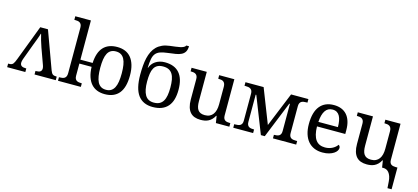

<svg xmlns="http://www.w3.org/2000/svg" viewBox="-72 -1369 4753 2184"><g transform="rotate(15 2304.5 -277.5)"><path d="M575.2 -42V0H325.2V-42H337.9Q397.9 -42 397.9 -89.8Q397.9 -98.1 396 -106.9Q394 -115.7 390.1 -127L321.8 -315.9Q311 -345.2 296.6 -394Q282.2 -442.9 277.8 -465.8H273.9Q268.6 -442.4 247.6 -387.5Q226.6 -332.5 225.1 -329.1L152.8 -133.8Q148.4 -122.1 146.2 -110.6Q144 -99.1 144 -90.8Q144 -65.4 160.4 -53.7Q176.8 -42 210 -42H216.8V0H2.9V-42H15.1Q46.4 -42 60.5 -58.8Q74.7 -75.7 90.8 -120.1L249 -536.1H339.8L501 -95.2Q512.7 -63.5 527.1 -52.7Q541.5 -42 570.8 -42Z M1155.3 -545.9Q1207 -545.9 1248 -529.1Q1289.1 -512.2 1317.6 -477.8Q1346.2 -443.4 1361.6 -391.4Q1377 -339.4 1377 -269Q1377 -127.9 1319.8 -59.1Q1262.7 9.8 1152.3 9.8Q1101.6 9.8 1061.3 -6.3Q1021 -22.5 992.4 -54.9Q963.9 -87.4 947.8 -136.5Q931.6 -185.5 929.7 -252H785.6V-108.9Q785.6 -86.9 792.2 -73.5Q798.8 -60.1 810.1 -53.2Q821.3 -46.4 836.2 -44.2Q851.1 -42 867.7 -42H870.6V0H601.6V-42H609.4Q626 -42 640.9 -44.4Q655.8 -46.9 667 -54.4Q678.2 -62 684.6 -76.2Q690.9 -90.3 690.9 -113.8V-649.9Q690.9 -671.9 684.3 -685.3Q677.7 -698.7 666.5 -706.1Q655.3 -713.4 640.6 -715.6Q626 -717.8 609.4 -717.8H601.6V-759.8H785.6V-297.9H929.7Q936 -423.3 992.9 -484.6Q1049.8 -545.9 1155.3 -545.9ZM1154.3 -42Q1189 -42 1212.9 -56.6Q1236.8 -71.3 1252 -99.9Q1267.1 -128.4 1273.7 -170.9Q1280.3 -213.4 1280.3 -269Q1280.3 -324.7 1273.4 -366.7Q1266.6 -408.7 1251.5 -436.8Q1236.3 -464.8 1212.2 -479Q1188 -493.2 1153.3 -493.2Q1118.2 -493.2 1094 -479Q1069.8 -464.8 1055.2 -436.8Q1040.5 -408.7 1033.9 -366.7Q1027.3 -324.7 1027.3 -269Q1027.3 -213.4 1034.2 -170.9Q1041 -128.4 1055.9 -99.9Q1070.8 -71.3 1095 -56.6Q1119.1 -42 1154.3 -42Z M1486.8 -310.1Q1486.8 -365.2 1490.7 -414.8Q1494.6 -464.4 1504.6 -507.1Q1514.6 -549.8 1532 -585.2Q1549.3 -620.6 1575.9 -647Q1602.5 -673.3 1639.9 -690.2Q1677.2 -707 1727.5 -712.9Q1760.7 -717.3 1791 -720.7Q1821.3 -724.1 1845.2 -729.5Q1869.1 -734.9 1885.5 -743.2Q1901.9 -751.5 1907.7 -765.1H1939.5Q1938.5 -723.6 1924.1 -699.5Q1909.7 -675.3 1882.6 -661.6Q1855.5 -647.9 1815.7 -641.6Q1775.9 -635.3 1723.6 -628.9Q1668 -622.6 1634.8 -609.6Q1601.6 -596.7 1583.3 -572Q1564.9 -547.4 1558.1 -507.8Q1551.3 -468.3 1548.8 -408.2H1552.7Q1560.5 -431.2 1575.4 -451.2Q1590.3 -471.2 1612.1 -486.1Q1633.8 -501 1661.6 -509.5Q1689.5 -518.1 1723.6 -518.1Q1837.4 -518.1 1895 -451.4Q1952.6 -384.8 1952.6 -254.9Q1952.6 -190.9 1938.5 -141.6Q1924.3 -92.3 1895 -58.6Q1865.7 -24.9 1821.3 -7.6Q1776.9 9.8 1716.8 9.8Q1602.5 9.8 1544.7 -68.4Q1486.8 -146.5 1486.8 -310.1ZM1856.4 -254.9Q1856.4 -307.6 1849.4 -347.2Q1842.3 -386.7 1825.9 -413.3Q1809.6 -439.9 1783 -453.4Q1756.3 -466.8 1716.8 -466.8Q1677.2 -466.8 1651.1 -453.4Q1625 -439.9 1609.9 -413.3Q1594.7 -386.7 1588.6 -347.2Q1582.5 -307.6 1582.5 -254.9Q1582.5 -150.9 1614.3 -96.4Q1646 -42 1716.8 -42Q1756.3 -42 1783 -55.7Q1809.6 -69.3 1825.9 -96.4Q1842.3 -123.5 1849.4 -163.3Q1856.4 -203.1 1856.4 -254.9Z M2534.7 -108.9Q2534.7 -86.9 2541.3 -73.5Q2547.9 -60.1 2559.1 -53.2Q2570.3 -46.4 2585.2 -44.2Q2600.1 -42 2616.7 -42H2619.6V0H2460.9L2447.8 -81.1H2442.9Q2427.7 -52.7 2409.4 -35.2Q2391.1 -17.6 2370.6 -7.6Q2350.1 2.4 2327.6 6.1Q2305.2 9.8 2280.8 9.8Q2241.2 9.8 2210.4 -1.5Q2179.7 -12.7 2158.7 -36.6Q2137.7 -60.5 2126.7 -97.7Q2115.7 -134.8 2115.7 -186V-425.8Q2115.7 -447.8 2109.1 -461.2Q2102.5 -474.6 2091.3 -481.9Q2080.1 -489.3 2065.2 -491.7Q2050.3 -494.1 2033.7 -494.1H2030.8V-536.1H2210V-190.9Q2210 -158.2 2215.1 -132.8Q2220.2 -107.4 2232.2 -89.8Q2244.1 -72.3 2264.4 -63.2Q2284.7 -54.2 2314.9 -54.2Q2348.1 -54.2 2371.8 -65.9Q2395.5 -77.6 2410.9 -98.9Q2426.3 -120.1 2433.6 -149.9Q2440.9 -179.7 2440.9 -215.8V-421.9Q2440.9 -445.3 2434.3 -459.7Q2427.7 -474.1 2416.7 -481.7Q2405.8 -489.3 2390.9 -491.7Q2376 -494.1 2358.9 -494.1H2356V-536.1H2534.7Z M3406.7 0H3132.8V-42H3135.7Q3152.3 -42 3167.2 -44.2Q3182.1 -46.4 3193.4 -53.2Q3204.6 -60.1 3211.2 -73.5Q3217.8 -86.9 3217.8 -108.9V-429.2H3210.4L3036.6 0H2990.7L2821.8 -429.2H2814.5V-108.9Q2814.5 -86.9 2821 -73.5Q2827.6 -60.1 2838.9 -53.2Q2850.1 -46.4 2865 -44.2Q2879.9 -42 2896.5 -42H2899.4V0H2665.5V-42H2678.7Q2695.3 -42 2710.2 -44.2Q2725.1 -46.4 2736.3 -53.2Q2747.6 -60.1 2754.2 -73.5Q2760.7 -86.9 2760.7 -108.9V-425.8Q2760.7 -447.8 2754.2 -461.2Q2747.6 -474.6 2736.3 -481.9Q2725.1 -489.3 2710.2 -491.7Q2695.3 -494.1 2678.7 -494.1H2665.5V-536.1H2879.4L3037.6 -131.8L3202.6 -536.1H3406.7V-494.1H3393.6Q3377 -494.1 3362.1 -491.9Q3347.2 -489.7 3335.9 -482.7Q3324.7 -475.6 3318.1 -462.2Q3311.5 -448.7 3311.5 -426.8V-108.9Q3311.5 -86.9 3318.1 -73.5Q3324.7 -60.1 3335.9 -53.2Q3347.2 -46.4 3362.1 -44.2Q3377 -42 3393.6 -42H3406.7Z M3704.6 -492.2Q3648.9 -492.2 3618.9 -447Q3588.9 -401.9 3583.5 -314.9H3813.5Q3813.5 -354.5 3807.6 -387.2Q3801.8 -419.9 3789.1 -443.4Q3776.4 -466.8 3755.6 -479.5Q3734.9 -492.2 3704.6 -492.2ZM3716.8 9.8Q3662.6 9.8 3619.4 -8.5Q3576.2 -26.9 3546.4 -62Q3516.6 -97.2 3500.7 -148.2Q3484.9 -199.2 3484.9 -264.2Q3484.9 -404.3 3542.5 -475.1Q3600.1 -545.9 3706.5 -545.9Q3754.9 -545.9 3793.5 -530.8Q3832 -515.6 3858.9 -485.6Q3885.7 -455.6 3900.1 -410.9Q3914.6 -366.2 3914.6 -307.1V-261.2H3581.5Q3582.5 -206.5 3592.5 -167.2Q3602.5 -127.9 3621.3 -102.5Q3640.1 -77.1 3667.5 -65.2Q3694.8 -53.2 3730.5 -53.2Q3756.3 -53.2 3778.6 -59.1Q3800.8 -64.9 3818.8 -74.7Q3836.9 -84.5 3850.8 -96.9Q3864.7 -109.4 3873.5 -123Q3880.4 -120.1 3886.5 -110.8Q3892.6 -101.6 3892.6 -88.9Q3892.6 -73.7 3881.8 -56.4Q3871.1 -39.1 3849.1 -24.4Q3827.1 -9.8 3794.2 0Q3761.2 9.8 3716.8 9.8Z M4586.4 -45.9V210H4537.6L4532.7 137.2Q4530.3 99.1 4521 72.8Q4511.7 46.4 4498.3 30.3Q4484.9 14.2 4468.8 7.1Q4452.6 0 4436 0H4418L4405.3 -81.1H4400.4Q4385.3 -52.7 4366.9 -35.2Q4348.6 -17.6 4328.1 -7.6Q4307.6 2.4 4284.9 6.1Q4262.2 9.8 4238.3 9.8Q4198.7 9.8 4167.7 -1.5Q4136.7 -12.7 4115.7 -36.6Q4094.7 -60.5 4083.7 -97.7Q4072.8 -134.8 4072.8 -186V-425.8Q4072.8 -447.8 4066.2 -461.2Q4059.6 -474.6 4048.6 -481.9Q4037.6 -489.3 4022.5 -491.7Q4007.3 -494.1 3990.7 -494.1H3988.3V-536.1H4167V-190.9Q4167 -158.2 4172.1 -132.8Q4177.2 -107.4 4189.2 -89.8Q4201.2 -72.3 4221.4 -63.2Q4241.7 -54.2 4272 -54.2Q4305.2 -54.2 4328.9 -65.9Q4352.5 -77.6 4367.9 -98.9Q4383.3 -120.1 4390.6 -149.9Q4397.9 -179.7 4397.9 -215.8V-421.9Q4397.9 -445.3 4391.6 -459.7Q4385.3 -474.1 4374 -481.7Q4362.8 -489.3 4347.9 -491.7Q4333 -494.1 4316.4 -494.1H4313V-536.1H4491.7V-111.8Q4491.7 -91.3 4497.3 -78.6Q4502.9 -65.9 4512.7 -58.8Q4522.5 -51.8 4535.6 -49.1Q4548.8 -46.4 4564 -45.9Z"/></g></svg>

Font: Noto Serif
Style: Regular
Weight: 400
Designer: Monotype Design team
Foundry: Monotype Imaging Inc.
Version: Version 1.02